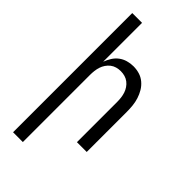

<svg xmlns="http://www.w3.org/2000/svg" viewBox="-291 -801 1082 1082"><g transform="rotate(45 250.0 -260.0)"><path d="M64 215V-735H142V-425Q150 -447 162.5 -467Q175 -487 193.5 -501Q212 -515 235 -521.5Q258 -528 281 -528Q306 -528 329.5 -521Q353 -514 372 -498Q391 -482 403.5 -461Q416 -440 423.5 -416.5Q431 -393 433.5 -368.5Q436 -344 436 -320V0H358V-320Q358 -337 356 -353.5Q354 -370 349 -385.5Q344 -401 334.5 -415Q325 -429 312 -439Q299 -449 283 -453.5Q267 -458 250 -458Q233 -458 217 -453.5Q201 -449 188 -439Q175 -429 165.5 -415Q156 -401 151 -385.5Q146 -370 144 -353.5Q142 -337 142 -320V215Z"/></g></svg>

Font: HulyMono
Style: Regular
Weight: 400
Monospace: yes
Designer: Belleve Invis
Foundry: Belleve Invis
Version: Version 33.2.5; ttfautohint (v1.8.4)